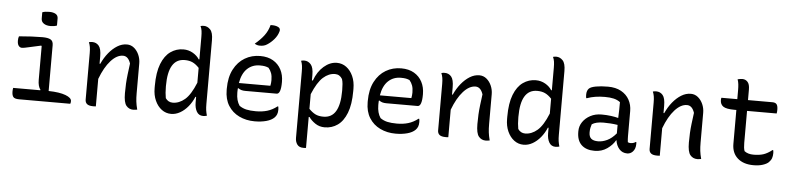

<svg xmlns="http://www.w3.org/2000/svg" viewBox="-53 -1120 6707 1628"><g transform="rotate(5 3300.0 -306.5)"><path d="M65 -92H295L297 -96Q275 -124 275 -179V-465L271 -470Q204 -456 164.5 -446.5Q125 -437 109 -437Q92 -437 81 -451.5Q70 -466 70 -495Q70 -517 76 -532Q129 -537 182 -539.5Q235 -542 275 -542Q322 -542 344.5 -529.5Q367 -517 367 -482V-92Q460 -90 511.5 -70.5Q563 -51 563 -23Q563 -16 562 -10.5Q561 -5 559 0H123Q86 0 74 -14.5Q62 -29 62 -62Q62 -77 65 -92ZM255 -752Q266 -757 282 -759Q298 -761 314 -761Q348 -761 368.5 -749Q389 -737 389 -711V-651Q367 -642 334 -642Q299 -642 277 -657Q255 -672 255 -699Z M777 3Q770 4 764.5 4Q759 4 753 4Q718 4 702 -9Q686 -22 686 -47V-442Q686 -473 682.5 -494Q679 -515 671 -534Q678 -536 685 -537Q692 -538 699 -538Q734 -538 755.5 -512.5Q777 -487 777 -422V-360H783Q807 -413 840.5 -454Q874 -495 913 -519Q952 -543 994 -543Q1029 -543 1055.5 -521Q1082 -499 1097 -464.5Q1112 -430 1112 -392V-139Q1112 -98 1115.5 -68Q1119 -38 1129 0Q1121 1 1113 2.5Q1105 4 1096 4Q1059 4 1036 -23.5Q1013 -51 1013 -130Q1013 -173 1015 -211Q1017 -249 1022 -290.5Q1027 -332 1034 -384Q1014 -445 970 -445Q917 -445 866 -388.5Q815 -332 777 -231Z M1475 -543Q1519 -543 1555.5 -522Q1592 -501 1611 -470H1617V-661Q1617 -692 1614 -713Q1611 -734 1602 -753Q1610 -755 1616.5 -756Q1623 -757 1630 -757Q1661 -757 1685 -732Q1709 -707 1709 -641V-100Q1709 -67 1712 -46Q1715 -25 1722 0Q1714 2 1706 3.5Q1698 5 1690 5Q1653 5 1635 -26Q1617 -57 1617 -105V-151H1611Q1592 -105 1561.5 -68Q1531 -31 1494 -10Q1457 11 1418 11Q1373 11 1337.5 -15.5Q1302 -42 1281 -88.5Q1260 -135 1260 -195V-214Q1260 -329 1288.5 -401.5Q1317 -474 1366 -508.5Q1415 -543 1475 -543ZM1362 -118Q1385 -85 1423 -85Q1478 -85 1526.5 -126.5Q1575 -168 1617 -272V-398Q1589 -428 1561 -441Q1533 -454 1494 -454Q1354 -454 1354 -223V-214Q1354 -186 1356 -163.5Q1358 -141 1362 -118Z M2129 -544Q2194 -544 2239 -517.5Q2284 -491 2307.5 -445.5Q2331 -400 2331 -342V-338Q2331 -290 2322 -264Q2313 -238 2295 -238H2028Q1989 -238 1968 -256L1963 -253Q1962 -241 1962 -227V-216Q1962 -150 1991 -108Q2018 -89 2050.5 -81.5Q2083 -74 2132 -74Q2186 -74 2229 -87Q2272 -100 2312 -131H2318Q2321 -119 2321 -103Q2321 -80 2314.5 -64Q2308 -48 2296 -36Q2272 -12 2228 0Q2184 12 2129 12Q2056 12 1997 -16.5Q1938 -45 1904 -99.5Q1870 -154 1870 -233V-244Q1870 -341 1905 -408Q1940 -475 1998.5 -509.5Q2057 -544 2129 -544ZM2133 -464Q2069 -464 2025.5 -423Q1982 -382 1968 -300H2236Q2241 -325 2241 -348Q2241 -383 2232.5 -407Q2224 -431 2207 -451Q2191 -458 2175 -461Q2159 -464 2133 -464ZM2193 -813Q2235 -815 2259 -802Q2270 -797 2273.5 -786.5Q2277 -776 2273 -765Q2263 -729 2236.5 -698Q2210 -667 2178 -647Q2164 -638 2149.5 -634.5Q2135 -631 2118 -631Q2106 -631 2094.5 -634Q2083 -637 2073 -644Q2121 -684 2150.5 -723.5Q2180 -763 2193 -813Z M2477 -534Q2489 -538 2505 -538Q2537 -538 2560 -512Q2583 -486 2583 -422V-376H2591Q2618 -452 2670.5 -497.5Q2723 -543 2782 -543Q2827 -543 2862.5 -516.5Q2898 -490 2919 -443.5Q2940 -397 2940 -336V-317Q2940 -202 2911.5 -129.5Q2883 -57 2834.5 -23Q2786 11 2725 11Q2679 11 2644 -13Q2609 -37 2590 -65H2583V199Q2576 200 2571 200Q2566 200 2560 200Q2524 200 2507.5 177Q2491 154 2491 121V-442Q2491 -473 2488 -494Q2485 -515 2477 -534ZM2774 -447Q2721 -447 2673.5 -405Q2626 -363 2583 -259V-134Q2610 -106 2637.5 -92Q2665 -78 2706 -78Q2777 -78 2811.5 -136.5Q2846 -195 2846 -308V-318Q2846 -346 2844 -368.5Q2842 -391 2836 -410Q2814 -447 2774 -447Z M3329 -544Q3394 -544 3439 -517.5Q3484 -491 3507.5 -445.5Q3531 -400 3531 -342V-338Q3531 -290 3522 -264Q3513 -238 3495 -238H3228Q3189 -238 3168 -256L3163 -253Q3162 -241 3162 -227V-216Q3162 -150 3191 -108Q3218 -89 3250.5 -81.5Q3283 -74 3332 -74Q3386 -74 3429 -87Q3472 -100 3512 -131H3518Q3521 -119 3521 -103Q3521 -80 3514.5 -64Q3508 -48 3496 -36Q3472 -12 3428 0Q3384 12 3329 12Q3256 12 3197 -16.5Q3138 -45 3104 -99.5Q3070 -154 3070 -233V-244Q3070 -341 3105 -408Q3140 -475 3198.5 -509.5Q3257 -544 3329 -544ZM3333 -464Q3269 -464 3225.5 -423Q3182 -382 3168 -300H3436Q3441 -325 3441 -348Q3441 -383 3432.5 -407Q3424 -431 3407 -451Q3391 -458 3375 -461Q3359 -464 3333 -464Z M3777 3Q3770 4 3764.5 4Q3759 4 3753 4Q3718 4 3702 -9Q3686 -22 3686 -47V-442Q3686 -473 3682.5 -494Q3679 -515 3671 -534Q3678 -536 3685 -537Q3692 -538 3699 -538Q3734 -538 3755.5 -512.5Q3777 -487 3777 -422V-360H3783Q3807 -413 3840.5 -454Q3874 -495 3913 -519Q3952 -543 3994 -543Q4029 -543 4055.5 -521Q4082 -499 4097 -464.5Q4112 -430 4112 -392V-139Q4112 -98 4115.5 -68Q4119 -38 4129 0Q4121 1 4113 2.5Q4105 4 4096 4Q4059 4 4036 -23.5Q4013 -51 4013 -130Q4013 -173 4015 -211Q4017 -249 4022 -290.5Q4027 -332 4034 -384Q4014 -445 3970 -445Q3917 -445 3866 -388.5Q3815 -332 3777 -231Z M4475 -543Q4519 -543 4555.5 -522Q4592 -501 4611 -470H4617V-661Q4617 -692 4614 -713Q4611 -734 4602 -753Q4610 -755 4616.5 -756Q4623 -757 4630 -757Q4661 -757 4685 -732Q4709 -707 4709 -641V-100Q4709 -67 4712 -46Q4715 -25 4722 0Q4714 2 4706 3.5Q4698 5 4690 5Q4653 5 4635 -26Q4617 -57 4617 -105V-151H4611Q4592 -105 4561.5 -68Q4531 -31 4494 -10Q4457 11 4418 11Q4373 11 4337.5 -15.5Q4302 -42 4281 -88.5Q4260 -135 4260 -195V-214Q4260 -329 4288.5 -401.5Q4317 -474 4366 -508.5Q4415 -543 4475 -543ZM4362 -118Q4385 -85 4423 -85Q4478 -85 4526.5 -126.5Q4575 -168 4617 -272V-398Q4589 -428 4561 -441Q4533 -454 4494 -454Q4354 -454 4354 -223V-214Q4354 -186 4356 -163.5Q4358 -141 4362 -118Z M5294 -353V-139Q5294 -114 5297 -88Q5306 -82 5320 -82Q5331 -82 5342.5 -85Q5354 -88 5363 -95H5369Q5369 -91 5369.5 -88Q5370 -85 5370 -80Q5370 -36 5346 -12Q5326 8 5300 8Q5258 8 5232 -21.5Q5206 -51 5200 -95H5197Q5175 -55 5129 -22.5Q5083 10 5022 10Q4950 10 4910.5 -27.5Q4871 -65 4871 -138V-144Q4871 -187 4895 -222.5Q4919 -258 4960.5 -280Q5002 -302 5056 -302Q5098 -302 5135.5 -297Q5173 -292 5198 -285Q5199 -325 5200.5 -356.5Q5202 -388 5201 -420Q5177 -438 5146 -445.5Q5115 -453 5070 -453Q4984 -453 4919 -429H4913Q4910 -441 4910 -458Q4910 -493 4928 -511Q4943 -526 4986 -534Q5029 -542 5089 -542Q5155 -542 5201 -516.5Q5247 -491 5270.5 -448Q5294 -405 5294 -353ZM4967 -142Q4967 -106 4986 -89.5Q5005 -73 5045 -73Q5082 -73 5121.5 -91.5Q5161 -110 5198 -154V-226Q5167 -231 5136.5 -233Q5106 -235 5077 -235Q5013 -235 4979 -212Q4974 -198 4970.5 -181.5Q4967 -165 4967 -145Z M5577 3Q5570 4 5564.5 4Q5559 4 5553 4Q5518 4 5502 -9Q5486 -22 5486 -47V-442Q5486 -473 5482.5 -494Q5479 -515 5471 -534Q5478 -536 5485 -537Q5492 -538 5499 -538Q5534 -538 5555.5 -512.5Q5577 -487 5577 -422V-360H5583Q5607 -413 5640.5 -454Q5674 -495 5713 -519Q5752 -543 5794 -543Q5829 -543 5855.5 -521Q5882 -499 5897 -464.5Q5912 -430 5912 -392V-139Q5912 -98 5915.5 -68Q5919 -38 5929 0Q5921 1 5913 2.5Q5905 4 5896 4Q5859 4 5836 -23.5Q5813 -51 5813 -130Q5813 -173 5815 -211Q5817 -249 5822 -290.5Q5827 -332 5834 -384Q5814 -445 5770 -445Q5717 -445 5666 -388.5Q5615 -332 5577 -231Z M6055 -532H6190V-609Q6190 -636 6187.5 -658.5Q6185 -681 6178 -700Q6201 -706 6219 -706Q6245 -706 6263 -686.5Q6281 -667 6281 -622V-532H6489Q6515 -532 6525.5 -518Q6536 -504 6536 -472Q6536 -454 6533 -440H6281V-168Q6281 -146 6283 -129Q6285 -112 6290 -98Q6320 -75 6367 -75Q6418 -75 6452.5 -86.5Q6487 -98 6525 -128H6531Q6534 -115 6534 -103Q6534 -78 6527.5 -59.5Q6521 -41 6504 -24Q6488 -8 6454.5 3Q6421 14 6375 14Q6289 14 6239.5 -30Q6190 -74 6190 -152V-440H6174Q6104 -440 6078 -458Q6052 -476 6052 -513Q6052 -525 6055 -532Z"/></g></svg>

Font: Recursive Mn Csl St
Style: Regular
Weight: 400
Monospace: yes
Version: Version 1.079;hotconv 1.0.112;makeotfexe 2.5.65598; ttfautoh